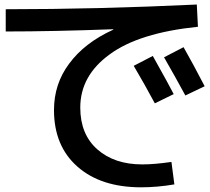

<svg xmlns="http://www.w3.org/2000/svg" viewBox="-20 -756 915 835"><path d="M561.5 -469.7 644.5 -512.7Q718.8 -379.9 735.4 -346.7L653.3 -306.6Q609.4 -388.7 561.5 -469.7ZM693.4 -506.8 778.3 -550.8Q817.4 -482.4 870.1 -380.9L786.1 -340.8Q746.1 -415 693.4 -506.8ZM214.8 -277.3Q214.8 -390.6 280.3 -478.5Q347.7 -570.3 472.7 -627V-628.9Q210.9 -619.1 4.9 -619.1V-715.8Q402.3 -715.8 835.9 -736.3L840.8 -639.6Q584 -613.3 457 -519.5Q329.1 -426.8 329.1 -288.1Q329.1 -171.9 403.3 -106.4Q477.5 -41 598.6 -41Q651.4 -41 725.6 -51.8L738.3 45.9Q664.1 58.6 593.8 58.6Q418.9 58.6 316.9 -31.2Q214.8 -121.1 214.8 -277.3Z"/></svg>

Font: RobotoJAA
Style: Medium
Weight: 500
Version: Version 2.05; 2016-11-05